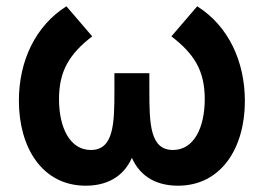

<svg xmlns="http://www.w3.org/2000/svg" viewBox="-20 -575 838 610"><path d="M252.5 15C312.5 15 370 -8 399 -73.5C428 -8 485 15 545.5 15C682 15 758 -104 758 -254C758 -379.5 706 -492.5 606.5 -555L524.5 -459.5C597 -404 630.5 -350.5 630.5 -260C630.5 -171 597 -98.5 529.5 -98.5C457.5 -98.5 454.5 -179.5 454.5 -285V-342.5H343.5V-285C343.5 -181.5 341 -98.5 268.5 -98.5C203 -98.5 167.5 -168 167.5 -260C167.5 -348 199 -402.5 273 -459.5L191 -555C93.5 -493.5 40 -382.5 40 -255C40 -107 113.5 15 252.5 15Z"/></svg>

Font: Manrope
Style: Bold
Weight: 700
Designer: Mikhail Sharanda
Foundry: Mikhail Sharanda
Version: Version 4.505;FEAKit 1.0